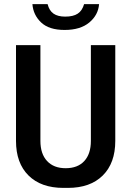

<svg xmlns="http://www.w3.org/2000/svg" viewBox="-20 -906 640 936"><path d="M289 10Q180 10 119 -50.5Q58 -111 58 -219V-686H177V-219Q177 -156 209.5 -121Q242 -86 300 -86Q359 -86 391 -121Q423 -156 423 -219V-686H542V-219Q542 -111 481 -50.5Q420 10 311 10ZM295 -760Q219 -760 180.5 -796.5Q142 -833 138 -886H212Q220 -854 241 -839.5Q262 -825 298 -825Q337 -825 359 -839.5Q381 -854 390 -886H463Q459 -833 415.5 -796.5Q372 -760 295 -760Z"/></svg>

Font: Chivo Mono Medium
Style: Regular
Weight: 500
Monospace: yes
Designer: Hector Gatti
Foundry: Omnibus-Type
Version: Version 1.008